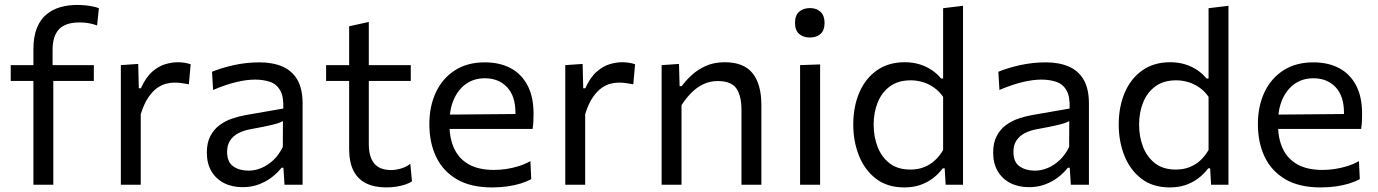

<svg xmlns="http://www.w3.org/2000/svg" viewBox="-20 -766 5712 796"><path d="M118.5 0Q118.5 -55.5 118.5 -106.5Q118.5 -157.5 118.5 -219V-269Q118.5 -299.5 118.5 -333.2Q118.5 -367 118.5 -403.5Q118.5 -440 118.5 -479.2Q118.5 -518.5 118.5 -561Q118.5 -614 132.8 -649.5Q147 -685 172.2 -706Q197.5 -727 230 -736.2Q262.5 -745.5 299.5 -745.5Q317.5 -745.5 334.5 -743.8Q351.5 -742 365.8 -739Q380 -736 390 -732L382.5 -660.5Q366.5 -666.5 348.2 -669.8Q330 -673 310 -673Q251.5 -673 224.8 -644.8Q198 -616.5 198 -559Q198 -543.5 198 -524.2Q198 -505 198 -496L201 -477.5V-219Q201 -157.5 201 -106.5Q201 -55.5 201 0ZM24.5 -430.5V-496H369V-430.5Q319 -430.5 271.5 -430.5Q224 -430.5 176 -430.5H142Z M481 0Q481 -55.5 481 -106.5Q481 -157.5 481 -219V-269Q481 -324 481 -381.5Q481 -439 481 -496L553 -501L555.5 -400H564Q584.5 -445.5 611.2 -468.8Q638 -492 665.5 -500Q693 -508 716 -508Q730 -508 744 -506Q758 -504 770.5 -499.5L763 -416.5Q746.5 -419.5 733.2 -421.5Q720 -423.5 702.5 -423.5Q688 -423.5 669.8 -419.2Q651.5 -415 632.2 -401.8Q613 -388.5 595 -362.2Q577 -336 563.5 -292.5V-215.5Q563.5 -157 563.5 -106.2Q563.5 -55.5 563.5 0Z M986.5 10Q942 10 908.5 -7.2Q875 -24.5 856.2 -56.5Q837.5 -88.5 837.5 -133.5Q837.5 -174 852 -201.8Q866.5 -229.5 890 -247Q913.5 -264.5 942 -274.2Q970.5 -284 999 -289L1154.5 -316Q1156.5 -366.5 1141.2 -392.2Q1126 -418 1098.5 -427Q1071 -436 1037.5 -436Q1020.5 -436 1001 -433.5Q981.5 -431 959.8 -425.8Q938 -420.5 914 -412.5Q890 -404.5 863.5 -393L859 -468.5Q877 -476 899.8 -483Q922.5 -490 948.2 -495.8Q974 -501.5 1001 -504.5Q1028 -507.5 1055.5 -507.5Q1111 -507.5 1151.2 -490Q1191.5 -472.5 1213 -435Q1234.5 -397.5 1234.5 -337Q1234.5 -314 1234.5 -278.5Q1234.5 -243 1234.5 -211V-146.5Q1234.5 -112.5 1234.5 -77.2Q1234.5 -42 1234.5 0H1159.5L1155 -70.5H1147Q1131.5 -50.5 1108 -32Q1084.5 -13.5 1053.8 -1.8Q1023 10 986.5 10ZM1010.5 -58.5Q1037 -58.5 1063.5 -69.5Q1090 -80.5 1113.2 -102.2Q1136.5 -124 1152.5 -157L1153 -264Q1145 -259.5 1131.8 -255Q1118.5 -250.5 1092.2 -244.8Q1066 -239 1019.5 -230.5Q991 -225.5 969 -214.2Q947 -203 934.2 -183.8Q921.5 -164.5 921.5 -137Q921.5 -94 947.2 -76.2Q973 -58.5 1010.5 -58.5Z M1581.5 11Q1532 11 1497.5 -6.2Q1463 -23.5 1445.2 -58.8Q1427.5 -94 1427.5 -149Q1427.5 -192.5 1427.5 -235.2Q1427.5 -278 1427.5 -319.2Q1427.5 -360.5 1427.5 -398.8Q1427.5 -437 1427.5 -472Q1427.5 -523 1427.5 -566.5Q1427.5 -610 1427.5 -657L1509 -675Q1509 -638 1509 -606.5Q1509 -575 1509 -543Q1509 -511 1509 -472V-168.5Q1509 -115 1531.8 -88Q1554.5 -61 1601.5 -61Q1620 -61 1642 -67.2Q1664 -73.5 1681 -87L1688 -14.5Q1678 -7 1661 -1.2Q1644 4.5 1623.5 7.8Q1603 11 1581.5 11ZM1332 -430.5V-496H1683V-430.5Q1633 -430.5 1582.2 -430.5Q1531.5 -430.5 1483.5 -430.5H1449.5Z M2020 11Q1931 11 1873.5 -23Q1816 -57 1788 -116Q1760 -175 1760 -251Q1760 -326 1787.5 -384Q1815 -442 1866.5 -474.8Q1918 -507.5 1989.5 -507.5Q2052.5 -507.5 2097.8 -483Q2143 -458.5 2167.5 -411.2Q2192 -364 2192 -294.5Q2192 -276 2191.2 -261.2Q2190.5 -246.5 2188 -231.5L2115.5 -268Q2116.5 -276 2116.8 -283.2Q2117 -290.5 2117 -297.5Q2117 -368 2082 -404.8Q2047 -441.5 1990.5 -441.5Q1945 -441.5 1912.2 -418.2Q1879.5 -395 1861.5 -354Q1843.5 -313 1843.5 -260.5V-249Q1843.5 -191 1863.5 -149Q1883.5 -107 1924.2 -84.2Q1965 -61.5 2028 -61.5Q2051.5 -61.5 2077.8 -65.2Q2104 -69 2129.8 -77Q2155.5 -85 2179 -98L2182.5 -23.5Q2163.5 -13 2138.5 -5.2Q2113.5 2.5 2083.5 6.8Q2053.5 11 2020 11ZM1794.5 -231.5V-290.5L2137.5 -293.5L2188 -274.5V-231.5Z M2323.5 0Q2323.5 -55.5 2323.5 -106.5Q2323.5 -157.5 2323.5 -219V-269Q2323.5 -324 2323.5 -381.5Q2323.5 -439 2323.5 -496L2395.5 -501L2398 -400H2406.5Q2427 -445.5 2453.8 -468.8Q2480.5 -492 2508 -500Q2535.5 -508 2558.5 -508Q2572.5 -508 2586.5 -506Q2600.5 -504 2613 -499.5L2605.5 -416.5Q2589 -419.5 2575.8 -421.5Q2562.5 -423.5 2545 -423.5Q2530.5 -423.5 2512.2 -419.2Q2494 -415 2474.8 -401.8Q2455.5 -388.5 2437.5 -362.2Q2419.5 -336 2406 -292.5V-215.5Q2406 -157 2406 -106.2Q2406 -55.5 2406 0Z M2723 0Q2723 -55.5 2723 -106.5Q2723 -157.5 2723 -219V-269Q2723 -324 2723 -381.5Q2723 -439 2723 -496L2795 -501L2797.5 -409H2806.5Q2822.5 -431.5 2847.5 -454.5Q2872.5 -477.5 2906.5 -492.8Q2940.5 -508 2984.5 -508Q3063.5 -508 3100 -462.5Q3136.5 -417 3136.5 -330.5Q3136.5 -298 3136.5 -273Q3136.5 -248 3136.5 -219Q3136.5 -160 3136.5 -107.8Q3136.5 -55.5 3136.5 0H3054Q3054 -55.5 3054 -107.2Q3054 -159 3054 -215.5V-309.5Q3054 -369 3032.8 -399.5Q3011.5 -430 2956 -430Q2922.5 -430 2895 -416.5Q2867.5 -403 2845.2 -380.2Q2823 -357.5 2805.5 -330V-215.5Q2805.5 -157 2805.5 -106.2Q2805.5 -55.5 2805.5 0Z M3297 0Q3297 -55.5 3297 -106.5Q3297 -157.5 3297 -219V-269Q3297 -313.5 3297 -351.2Q3297 -389 3297 -424.2Q3297 -459.5 3297 -496L3380 -499Q3380 -462 3380 -426.2Q3380 -390.5 3380 -352.2Q3380 -314 3380 -269V-219Q3380 -157.5 3380 -106.5Q3380 -55.5 3380 0ZM3337 -610.5Q3310 -610.5 3293 -625.5Q3276 -640.5 3276 -671.5Q3276 -702 3293 -717.2Q3310 -732.5 3338 -732.5Q3365.5 -732.5 3382 -716.8Q3398.5 -701 3398.5 -671.5Q3398.5 -640.5 3382 -625.5Q3365.5 -610.5 3337 -610.5Z M3729.5 11Q3658.5 11 3611.5 -25.2Q3564.5 -61.5 3541 -120.8Q3517.5 -180 3517.5 -249.5Q3517.5 -323.5 3542.5 -382Q3567.5 -440.5 3615.2 -474.2Q3663 -508 3731 -508Q3765.5 -508 3794.2 -498.8Q3823 -489.5 3845 -474.2Q3867 -459 3881.5 -440.5H3890V-493.5Q3890 -556.5 3890 -615.8Q3890 -675 3890 -732L3972.5 -742Q3972.5 -681.5 3972.5 -620.8Q3972.5 -560 3972.5 -493.5V-219Q3972.5 -157.5 3972.5 -106.5Q3972.5 -55.5 3972.5 0H3900.5L3896.5 -68H3888.5Q3869 -42.5 3845 -25Q3821 -7.5 3792.2 1.8Q3763.5 11 3729.5 11ZM3754.5 -63Q3785.5 -63 3810.5 -72.8Q3835.5 -82.5 3855.2 -100.5Q3875 -118.5 3890 -144V-364.5Q3874.5 -387 3853.2 -402.2Q3832 -417.5 3807 -425.2Q3782 -433 3756 -433Q3703.5 -433 3669.5 -408Q3635.5 -383 3618.8 -341.2Q3602 -299.5 3602 -249Q3602 -200.5 3618 -158.2Q3634 -116 3667.5 -89.5Q3701 -63 3754.5 -63Z M4246.5 10Q4202 10 4168.5 -7.2Q4135 -24.5 4116.2 -56.5Q4097.5 -88.5 4097.5 -133.5Q4097.5 -174 4112 -201.8Q4126.5 -229.5 4150 -247Q4173.5 -264.5 4202 -274.2Q4230.5 -284 4259 -289L4414.5 -316Q4416.5 -366.5 4401.2 -392.2Q4386 -418 4358.5 -427Q4331 -436 4297.5 -436Q4280.5 -436 4261 -433.5Q4241.5 -431 4219.8 -425.8Q4198 -420.5 4174 -412.5Q4150 -404.5 4123.5 -393L4119 -468.5Q4137 -476 4159.8 -483Q4182.5 -490 4208.2 -495.8Q4234 -501.5 4261 -504.5Q4288 -507.5 4315.5 -507.5Q4371 -507.5 4411.2 -490Q4451.5 -472.5 4473 -435Q4494.5 -397.5 4494.5 -337Q4494.5 -314 4494.5 -278.5Q4494.5 -243 4494.5 -211V-146.5Q4494.5 -112.5 4494.5 -77.2Q4494.5 -42 4494.5 0H4419.5L4415 -70.5H4407Q4391.5 -50.5 4368 -32Q4344.5 -13.5 4313.8 -1.8Q4283 10 4246.5 10ZM4270.5 -58.5Q4297 -58.5 4323.5 -69.5Q4350 -80.5 4373.2 -102.2Q4396.5 -124 4412.5 -157L4413 -264Q4405 -259.5 4391.8 -255Q4378.5 -250.5 4352.2 -244.8Q4326 -239 4279.5 -230.5Q4251 -225.5 4229 -214.2Q4207 -203 4194.2 -183.8Q4181.5 -164.5 4181.5 -137Q4181.5 -94 4207.2 -76.2Q4233 -58.5 4270.5 -58.5Z M4830 11Q4759 11 4712 -25.2Q4665 -61.5 4641.5 -120.8Q4618 -180 4618 -249.5Q4618 -323.5 4643 -382Q4668 -440.5 4715.8 -474.2Q4763.5 -508 4831.5 -508Q4866 -508 4894.8 -498.8Q4923.5 -489.5 4945.5 -474.2Q4967.5 -459 4982 -440.5H4990.5V-493.5Q4990.5 -556.5 4990.5 -615.8Q4990.5 -675 4990.5 -732L5073 -742Q5073 -681.5 5073 -620.8Q5073 -560 5073 -493.5V-219Q5073 -157.5 5073 -106.5Q5073 -55.5 5073 0H5001L4997 -68H4989Q4969.5 -42.5 4945.5 -25Q4921.5 -7.5 4892.8 1.8Q4864 11 4830 11ZM4855 -63Q4886 -63 4911 -72.8Q4936 -82.5 4955.8 -100.5Q4975.5 -118.5 4990.5 -144V-364.5Q4975 -387 4953.8 -402.2Q4932.5 -417.5 4907.5 -425.2Q4882.5 -433 4856.5 -433Q4804 -433 4770 -408Q4736 -383 4719.2 -341.2Q4702.5 -299.5 4702.5 -249Q4702.5 -200.5 4718.5 -158.2Q4734.5 -116 4768 -89.5Q4801.5 -63 4855 -63Z M5455 11Q5366 11 5308.5 -23Q5251 -57 5223 -116Q5195 -175 5195 -251Q5195 -326 5222.5 -384Q5250 -442 5301.5 -474.8Q5353 -507.5 5424.5 -507.5Q5487.5 -507.5 5532.8 -483Q5578 -458.5 5602.5 -411.2Q5627 -364 5627 -294.5Q5627 -276 5626.2 -261.2Q5625.5 -246.5 5623 -231.5L5550.5 -268Q5551.5 -276 5551.8 -283.2Q5552 -290.5 5552 -297.5Q5552 -368 5517 -404.8Q5482 -441.5 5425.5 -441.5Q5380 -441.5 5347.2 -418.2Q5314.5 -395 5296.5 -354Q5278.5 -313 5278.5 -260.5V-249Q5278.5 -191 5298.5 -149Q5318.5 -107 5359.2 -84.2Q5400 -61.5 5463 -61.5Q5486.5 -61.5 5512.8 -65.2Q5539 -69 5564.8 -77Q5590.5 -85 5614 -98L5617.5 -23.5Q5598.5 -13 5573.5 -5.2Q5548.5 2.5 5518.5 6.8Q5488.5 11 5455 11ZM5229.5 -231.5V-290.5L5572.5 -293.5L5623 -274.5V-231.5Z"/></svg>

Font: Commissioner Thin
Style: Regular
Weight: 400
Version: Version 1.000